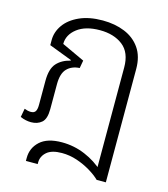

<svg xmlns="http://www.w3.org/2000/svg" viewBox="-112 -645 814 928"><g transform="rotate(15 295.0 -181.0)"><path d="M104 195V180Q104 130 140.5 96.5Q177 63 250 63Q311 63 366.5 86.5Q422 110 463 149L446 155V-364Q446 -439 401.5 -473.5Q357 -508 287 -508Q215 -508 173.5 -476Q132 -444 132 -398L246 -345L239 -306Q200 -304 176.5 -280Q153 -256 153 -202V-77Q153 -28 132 -10Q111 8 79 8Q66 8 52 5Q38 2 25 -4L33 -47Q40 -44 48.5 -42Q57 -40 65 -40Q82 -40 88.5 -50.5Q95 -61 95 -83V-203Q95 -264 120 -291.5Q145 -319 187 -329L188 -332L73 -376V-402Q73 -442 98 -477.5Q123 -513 171.5 -535Q220 -557 288 -557Q349 -557 398 -537Q447 -517 475.5 -476Q504 -435 504 -372V195H458Q439 176 407.5 157Q376 138 339 125.5Q302 113 263 113Q212 113 187.5 134.5Q163 156 163 187V195Z"/></g></svg>

Font: Noto Sans Thai Light
Style: Regular
Weight: 300
Designer: Monotype Design Team
Foundry: Monotype Imaging Inc.
Version: Version 2.001